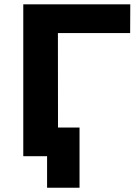

<svg xmlns="http://www.w3.org/2000/svg" viewBox="-20 -720 633 885"><path d="M87.3 0V-700H580.5L579.9 -567.7H210.4L246.9 -604.8L247.5 0ZM197 145.4V-37.7L234.1 0H87.3V-132.3H346.6V145.4Z"/></svg>

Font: Montserrat Alternates Thin
Style: Regular
Weight: 100
Designer: Julieta Ulanovsky
Foundry: Julieta Ulanovsky
Version: Version 9.000